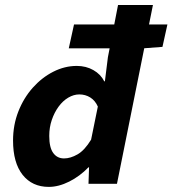

<svg xmlns="http://www.w3.org/2000/svg" viewBox="-20 -720 676 752"><path d="M171.1 12Q106 12 68.5 -35.3Q31.1 -82.7 31.1 -169.8Q31.1 -230.2 51.8 -283.2Q72.5 -336.1 108.2 -376.3Q144 -416.4 188.7 -439.1Q233.4 -461.8 280.8 -461.8Q317.2 -461.8 345.8 -445.4Q374.5 -429.1 388.4 -401.4H390.8L402.6 -495.8L442.3 -700.4H579L438.1 0H326.6L328.8 -64.6H326.4Q292.9 -29.8 251.3 -8.9Q209.7 12 171.1 12ZM230.8 -99.5Q256 -99.5 283.7 -115.4Q311.4 -131.2 336.8 -173L363.2 -302.6Q352.7 -326.3 333.5 -338.3Q314.3 -350.2 290.6 -350.2Q268.8 -350.2 247.4 -337.6Q226 -325 209.4 -302.2Q192.8 -279.5 182.9 -250.3Q172.9 -221.1 172.9 -187.6Q172.9 -142 188.5 -120.8Q204 -99.5 230.8 -99.5ZM249.4 -530.8 269.9 -624.2H635.7L616.3 -536.4L542.3 -530.8Z"/></svg>

Font: Source Sans 3 VF
Style: Italic
Weight: 200
Italic angle: -11°
Designer: Paul D. Hunt
Foundry: Adobe Systems Incorporated
Version: Version 3.042;hotconv 1.0.118;makeotfexe 2.5.65603